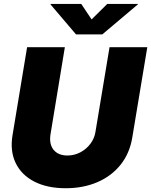

<svg xmlns="http://www.w3.org/2000/svg" viewBox="-20 -974 790 1003"><path d="M323.2 9.3Q226.6 9.3 159.2 -25.4Q91.8 -60.1 61.8 -122.6Q31.7 -185.1 45.4 -267.6L121.6 -727.5H318.8L243.7 -271.5Q238.3 -237.8 247.6 -213.1Q256.8 -188.5 278.6 -175Q300.3 -161.6 331.5 -161.6Q368.2 -161.6 399.7 -178.2Q431.2 -194.8 452.1 -222.7Q473.1 -250.5 478.5 -284.2L552.2 -727.5H749.5L670.9 -254.9Q657.2 -172.4 609.6 -113Q562 -53.7 488.3 -22.2Q414.6 9.3 323.2 9.3ZM404.3 -953.6 458.5 -872.6 540.5 -953.6H700.2L699.7 -950.7L514.6 -794.4H377L244.1 -950.7L244.6 -953.6Z"/></svg>

Font: Inter 16pt Black
Style: Italic
Weight: 900
Italic angle: -9.3988°
Version: Version 4.001;git-66647c0bb